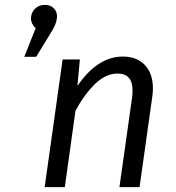

<svg xmlns="http://www.w3.org/2000/svg" viewBox="-20 -771 724 791"><path d="M215 -703 214 -694Q213 -682 206.5 -667Q200 -652 181 -622L129 -537H80L127 -655Q105 -675 108 -702Q111 -724 127 -737.5Q143 -751 165 -751Q187 -751 201 -737.5Q215 -724 215 -703ZM610 -406Q610 -390 607 -370L555 0H472L524 -368Q526 -379 526 -399Q526 -468 464 -468Q416 -468 372 -425.5Q328 -383 291 -315L247 0H164L238 -526H309L299 -417Q382 -538 486 -538Q544 -538 577 -503Q610 -468 610 -406Z"/></svg>

Font: Fira Sans Book
Style: Italic
Weight: 350
Italic angle: -8°
Designer: bBox Type GmbH & Carrois Corporate GbR & Edenspiekermann AG
Foundry: bBox Type GmbH & Carrois Corporate GbR & Edenspiekermann AG
Version: Version 4.301